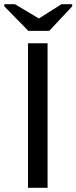

<svg xmlns="http://www.w3.org/2000/svg" viewBox="-41 -894 363 914"><path d="M92.3 0H185.5V-688H92.3ZM193.4 -747.1 302.7 -863.8V-874H251.5L144.5 -806.2H143.6L30.3 -874H-20.5V-863.8L93.8 -747.1Z"/></svg>

Font: Arimo
Style: Regular
Weight: 400
Designer: Steve Matteson
Foundry: Monotype Imaging Inc.
Version: Version 1.32